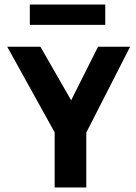

<svg xmlns="http://www.w3.org/2000/svg" viewBox="-20 -830 603 850"><path d="M112 -720H446V-810H112ZM222 0H362V-243L556 -623H414L295 -386L159 -623H12L222 -244Z"/></svg>

Font: Inconsolata SemiExpanded Black
Style: Regular
Weight: 900
Width: 6
Monospace: yes
Designer: Raph Levien, Cyreal, Brenton Simpson
Foundry: Raph Levien, Cyreal, Google
Version: Version 3.100